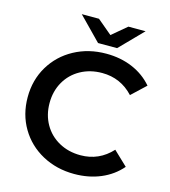

<svg xmlns="http://www.w3.org/2000/svg" viewBox="-129 -997 985 1110"><g transform="rotate(15 363.5 -442.0)"><path d="M44 -350Q44 -453 93 -535Q142 -617 227.5 -663.5Q313 -710 419 -710Q505 -710 576 -680Q647 -650 696 -593L612 -514Q536 -596 425 -596Q353 -596 296 -564.5Q239 -533 207 -477Q175 -421 175 -350Q175 -279 207 -223Q239 -167 296 -135.5Q353 -104 425 -104Q536 -104 612 -187L696 -107Q647 -50 575.5 -20Q504 10 418 10Q312 10 226.5 -36.5Q141 -83 92.5 -165Q44 -247 44 -350ZM604 -894 470 -757H356L222 -894H325L413 -820L501 -894Z"/></g></svg>

Font: Montserrat Alternates SemiBold
Style: Regular
Weight: 600
Designer: Julieta Ulanovsky
Foundry: Julieta Ulanovsky
Version: Version 7.200